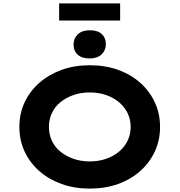

<svg xmlns="http://www.w3.org/2000/svg" viewBox="-20 -1100 1057 1130"><path d="M509 10Q417 10 341.5 -17.5Q266 -45 210.5 -94Q155 -143 124.5 -209Q94 -275 94 -353Q94 -431 124.5 -497Q155 -563 211 -612Q267 -661 342 -688.5Q417 -716 508 -716Q599 -716 674.5 -689Q750 -662 805.5 -612.5Q861 -563 891.5 -497Q922 -431 922 -353Q922 -275 891.5 -209Q861 -143 805.5 -93.5Q750 -44 674.5 -17Q599 10 509 10ZM508 -150Q561 -150 605 -165.5Q649 -181 681.5 -208.5Q714 -236 731.5 -273Q749 -310 749 -353Q749 -396 731.5 -433Q714 -470 681.5 -497.5Q649 -525 605 -540.5Q561 -556 508 -556Q456 -556 412 -540.5Q368 -525 335 -498Q302 -471 285 -433.5Q268 -396 268 -353Q268 -310 285 -272.5Q302 -235 335 -208Q368 -181 412 -165.5Q456 -150 508 -150ZM508 -756Q462 -756 437.5 -778Q413 -800 413 -839Q413 -874 438 -898Q463 -922 508 -922Q554 -922 578.5 -900Q603 -878 603 -839Q603 -804 578 -780Q553 -756 508 -756ZM328 -979V-1080H687V-979Z"/></svg>

Font: Lexend Mega
Style: Bold
Weight: 700
Version: Version 1.007